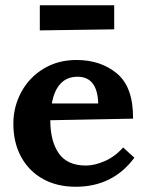

<svg xmlns="http://www.w3.org/2000/svg" viewBox="-20 -698 560 733"><path d="M31 0ZM488 -245 172 -239Q172 -159 204.5 -112.5Q237 -66 308 -66Q341 -66 380 -83Q419 -100 450 -135L493 -96Q411 15 269 15Q198 15 144.5 -14.5Q91 -44 61 -98.5Q31 -153 31 -226Q31 -290 61 -346Q91 -402 146 -435.5Q201 -469 272 -469Q365 -469 427 -417Q489 -365 488 -245ZM178 -303H355Q352 -405 276 -405Q235 -405 210.5 -378Q186 -351 178 -303ZM132 -582V-678H416V-586Z"/></svg>

Font: Sumana
Style: Bold
Weight: 700
Designer: Cyreal, Alexei Vanyashin (Devanagari), Olga Karpushina (Latin)
Foundry: Cyreal
Version: Version 1.015;PS 001.015;hotconv 1.0.70;makeotf.lib2.5.58329